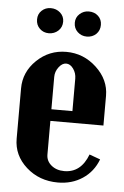

<svg xmlns="http://www.w3.org/2000/svg" viewBox="-51 -708 486 755"><g transform="rotate(5 192.5 -330.5)"><path d="M68.8 -622.1Q68.8 -643.6 83.5 -657.2Q98.1 -670.9 119.1 -670.9Q141.1 -670.9 156.5 -657Q171.9 -643.1 171.9 -622.1Q171.9 -600.1 156.5 -585.9Q141.1 -571.8 119.1 -571.8Q98.1 -571.8 83.5 -585.9Q68.8 -600.1 68.8 -622.1ZM217.8 -622.1Q217.8 -643.1 233.2 -657Q248.5 -670.9 269 -670.9Q291.5 -670.9 306.2 -657.2Q320.8 -643.6 320.8 -622.1Q320.8 -600.1 306.2 -585.9Q291.5 -571.8 269 -571.8Q248 -571.8 232.9 -585.9Q217.8 -600.1 217.8 -622.1ZM29.8 -346.2Q29.8 -411.1 78.6 -458Q127.4 -504.9 194.8 -504.9Q263.2 -504.9 314.2 -457.3Q365.2 -409.7 365.2 -346.2V-229H155.8V-96.2Q155.8 -70.8 176 -54Q196.3 -37.1 227.1 -37.1Q293 -37.1 320.8 -110.8L363.8 -95.2Q345.2 -45.9 303.2 -18.1Q261.2 9.8 206.1 9.8Q132.3 9.8 81.1 -36.1Q29.8 -82 29.8 -147.9ZM155.8 -274.9H238.8V-402.8Q238.8 -424.8 226.6 -441.9Q214.4 -459 198.2 -459Q182.6 -459 169.2 -441.4Q155.8 -423.8 155.8 -402.8Z"/></g></svg>

Font: Moniqa Black Paragraph
Style: Regular
Weight: 900
Designer: Rajesh Rajput
Foundry: Rajesh Rajput
Version: Version 1.000